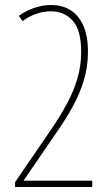

<svg xmlns="http://www.w3.org/2000/svg" viewBox="-20 -744 434 764"><path d="M347 0H40V-19L187 -234Q221 -284 247 -332.5Q273 -381 288 -431.5Q303 -482 303 -538Q303 -624 269.5 -661.5Q236 -699 183 -699Q151 -699 121.5 -688Q92 -677 70 -660L55 -681Q71 -693 91 -702.5Q111 -712 134.5 -718Q158 -724 183 -724Q229 -724 261.5 -703Q294 -682 312 -641Q330 -600 330 -539Q330 -478 313.5 -424Q297 -370 269.5 -320Q242 -270 207 -220L75 -27V-25H347Z"/></svg>

Font: Noto Sans Khmer ExtraCondensed Thin
Style: Regular
Weight: 250
Width: 2
Designer: Danh Hong and the Monotype Design Team
Foundry: Monotype Imaging Inc.
Version: Version 2.004